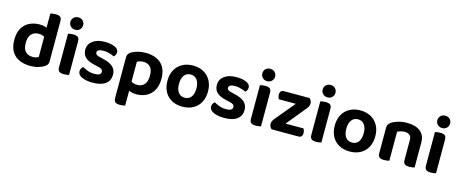

<svg xmlns="http://www.w3.org/2000/svg" viewBox="-47 -1397 5464 2289"><g transform="rotate(15 2685.0 -253.0)"><path d="M372.2 -113.3V-419L510.9 -419.3V-96.5Q510.9 -73.5 501.1 -57.7Q491.3 -41.9 470 -28.9Q444 -12 401.1 1.5Q358.2 15 302.9 15Q221 15 161.4 -12.7Q101.8 -40.3 69.4 -96.4Q37.1 -152.6 37.1 -236.9Q37.1 -324.6 69.9 -380.9Q102.7 -437.2 159 -464.7Q215.3 -492.2 283.9 -492.2Q320.3 -492.2 349.3 -483.8Q378.4 -475.4 396.4 -464.1V-347.8Q381.4 -360.9 357.5 -371.4Q333.6 -381.9 302.5 -381.9Q266.1 -381.9 238 -366.8Q210 -351.6 194.2 -319.5Q178.5 -287.4 178.5 -236.2Q178.5 -163.7 211.6 -129.8Q244.7 -95.9 301.9 -95.9Q325.7 -95.9 343.2 -101.4Q360.8 -106.9 372.2 -113.3ZM510.9 -391.4 371.5 -391V-650.6Q380.5 -653.3 397.6 -656.1Q414.7 -659 434.3 -659Q474.7 -659 492.8 -645.2Q510.9 -631.4 510.9 -593.9Z M627.8 -616.6Q627.8 -648.8 650.1 -670.9Q672.3 -693 706.9 -693Q741.7 -693 763.7 -670.9Q785.6 -648.8 785.6 -616.6Q785.6 -585 763.7 -562.6Q741.7 -540.2 706.9 -540.2Q672.3 -540.2 650.1 -562.6Q627.8 -585 627.8 -616.6ZM637.2 -264H776.6V-1.3Q767.6 1.3 750.7 4.1Q733.7 7 713.8 7Q674.3 7 655.8 -7.1Q637.2 -21.2 637.2 -58.1ZM776.6 -192H637.2V-472.5Q646.1 -475.2 663.2 -478Q680.3 -480.9 700.2 -480.9Q740.4 -480.9 758.5 -467.1Q776.6 -453.3 776.6 -415.5Z M1282.3 -137.5Q1282.3 -65.6 1228.3 -25Q1174.4 15.6 1071.5 15.6Q989.6 15.6 937.3 -8.5Q885 -32.7 885 -76.5Q885 -96.4 893.8 -111.6Q902.6 -126.7 916.3 -135.7Q944.6 -118.7 981.6 -105Q1018.6 -91.3 1066.6 -91.3Q1144.2 -91.3 1144.2 -136.9Q1144.2 -156 1130.3 -167.5Q1116.4 -179.1 1086.4 -185.1L1038.4 -196.6Q960.9 -212.9 923 -248Q885.1 -283.1 885.1 -343.3Q885.1 -410.9 940 -451.8Q994.8 -492.8 1089.4 -492.8Q1137.8 -492.8 1176.4 -483.3Q1215 -473.8 1237.5 -455Q1260 -436.2 1260 -409Q1260 -390 1252.1 -375.4Q1244.3 -360.8 1232 -351.8Q1220.7 -359.2 1198.9 -367Q1177.1 -374.9 1150.7 -380.4Q1124.4 -385.9 1100.4 -385.9Q1063.6 -385.9 1042.6 -375.2Q1021.5 -364.4 1021.5 -343.3Q1021.5 -328.6 1033.4 -318.4Q1045.2 -308.1 1075.3 -301.5L1119.2 -291.1Q1205.7 -271.1 1244 -234Q1282.3 -196.8 1282.3 -137.5Z M1610.5 14.3Q1680.4 14.3 1735 -14.7Q1789.7 -43.6 1821.1 -100.4Q1852.6 -157.3 1852.6 -241.2Q1852.6 -328.9 1819.5 -384.4Q1786.3 -439.8 1727.9 -466Q1669.4 -492.2 1593.5 -492.2Q1538.3 -492.2 1493.2 -479.7Q1448.1 -467.2 1418.4 -448.9Q1397.8 -435.9 1387.8 -419.9Q1377.8 -403.9 1377.8 -379.3V-52.6H1516.6V-362.2Q1530.6 -369.9 1549.7 -375.9Q1568.7 -381.9 1593.5 -381.9Q1628.6 -381.9 1654.8 -367.6Q1681.1 -353.2 1695.7 -322.6Q1710.2 -292.1 1710.2 -241.2Q1710.2 -168.4 1678.3 -132.5Q1646.4 -96.6 1589.6 -96.6Q1556.5 -96.6 1531.6 -108.7Q1506.7 -120.9 1488.7 -136V-17.1Q1510.3 -4.7 1541.2 4.8Q1572.1 14.3 1610.5 14.3ZM1517.2 -88.9 1377.8 -89.5V121.6Q1377.8 158.4 1396.4 172.7Q1415 187 1454.5 187Q1474.4 187 1491.3 184.2Q1508.3 181.3 1517.2 178.7Z M2427.7 -238.9Q2427.7 -161 2396.8 -104Q2366 -47.1 2309.8 -16.1Q2253.6 15 2177.6 15Q2101.9 15 2045.5 -15.7Q1989.1 -46.3 1958.1 -103.3Q1927.1 -160.3 1927.1 -238.9Q1927.1 -316.9 1958.6 -373.5Q1990.1 -430.2 2046.5 -461.2Q2103 -492.2 2177.8 -492.2Q2252.7 -492.2 2308.8 -460.9Q2364.9 -429.6 2396.3 -372.7Q2427.7 -315.9 2427.7 -238.9ZM2177.4 -381.9Q2127.7 -381.9 2098.8 -344.3Q2069.8 -306.7 2069.8 -238.9Q2069.8 -169.4 2098.2 -132.3Q2126.7 -95.2 2177.6 -95.2Q2228.4 -95.2 2256.7 -132.8Q2284.9 -170.4 2284.9 -238.9Q2284.9 -306.1 2256.4 -344Q2227.8 -381.9 2177.4 -381.9Z M2906.3 -137.5Q2906.3 -65.6 2852.3 -25Q2798.4 15.6 2695.5 15.6Q2613.6 15.6 2561.3 -8.5Q2509 -32.7 2509 -76.5Q2509 -96.4 2517.8 -111.6Q2526.6 -126.7 2540.3 -135.7Q2568.6 -118.7 2605.6 -105Q2642.6 -91.3 2690.6 -91.3Q2768.2 -91.3 2768.2 -136.9Q2768.2 -156 2754.3 -167.5Q2740.4 -179.1 2710.4 -185.1L2662.4 -196.6Q2584.9 -212.9 2547 -248Q2509.1 -283.1 2509.1 -343.3Q2509.1 -410.9 2564 -451.8Q2618.8 -492.8 2713.4 -492.8Q2761.8 -492.8 2800.4 -483.3Q2839 -473.8 2861.5 -455Q2884 -436.2 2884 -409Q2884 -390 2876.1 -375.4Q2868.3 -360.8 2856 -351.8Q2844.7 -359.2 2822.9 -367Q2801.1 -374.9 2774.7 -380.4Q2748.4 -385.9 2724.4 -385.9Q2687.6 -385.9 2666.6 -375.2Q2645.5 -364.4 2645.5 -343.3Q2645.5 -328.6 2657.4 -318.4Q2669.2 -308.1 2699.3 -301.5L2743.2 -291.1Q2829.7 -271.1 2868 -234Q2906.3 -196.8 2906.3 -137.5Z M2996.8 -616.6Q2996.8 -648.8 3019.1 -670.9Q3041.3 -693 3075.9 -693Q3110.7 -693 3132.7 -670.9Q3154.6 -648.8 3154.6 -616.6Q3154.6 -585 3132.7 -562.6Q3110.7 -540.2 3075.9 -540.2Q3041.3 -540.2 3019.1 -562.6Q2996.8 -585 2996.8 -616.6ZM3006.2 -264H3145.6V-1.3Q3136.6 1.3 3119.7 4.1Q3102.7 7 3082.8 7Q3043.3 7 3024.8 -7.1Q3006.2 -21.2 3006.2 -58.1ZM3145.6 -192H3006.2V-472.5Q3015.1 -475.2 3032.2 -478Q3049.3 -480.9 3069.2 -480.9Q3109.4 -480.9 3127.5 -467.1Q3145.6 -453.3 3145.6 -415.5Z M3331.4 0H3276.3Q3263.3 -11.3 3255.5 -27Q3247.7 -42.8 3247.7 -62.1Q3247.7 -79.3 3255.9 -95.8Q3264 -112.2 3275.6 -126.8L3567.5 -477.2H3616.9Q3630.2 -465.6 3638 -450Q3645.8 -434.4 3645.8 -414.8Q3645.8 -397.8 3637.8 -381.6Q3629.9 -365.3 3617.6 -350.3ZM3589.4 -477.2V-368.3H3266.7Q3261.7 -377.2 3257.1 -391.9Q3252.4 -406.5 3252.4 -422.4Q3252.4 -451.3 3265.7 -464.2Q3279 -477.2 3300.2 -477.2ZM3312.6 0V-108.6H3641.8Q3646.8 -100.6 3651.5 -86.2Q3656.1 -71.7 3656.1 -54.8Q3656.1 -26.2 3643.2 -13.1Q3630.2 0 3608 0Z M3741.8 -616.6Q3741.8 -648.8 3764.1 -670.9Q3786.3 -693 3820.9 -693Q3855.7 -693 3877.7 -670.9Q3899.6 -648.8 3899.6 -616.6Q3899.6 -585 3877.7 -562.6Q3855.7 -540.2 3820.9 -540.2Q3786.3 -540.2 3764.1 -562.6Q3741.8 -585 3741.8 -616.6ZM3751.2 -264H3890.6V-1.3Q3881.6 1.3 3864.7 4.1Q3847.7 7 3827.8 7Q3788.3 7 3769.8 -7.1Q3751.2 -21.2 3751.2 -58.1ZM3890.6 -192H3751.2V-472.5Q3760.1 -475.2 3777.2 -478Q3794.3 -480.9 3814.2 -480.9Q3854.4 -480.9 3872.5 -467.1Q3890.6 -453.3 3890.6 -415.5Z M4492.7 -238.9Q4492.7 -161 4461.8 -104Q4431 -47.1 4374.8 -16.1Q4318.6 15 4242.6 15Q4166.9 15 4110.5 -15.7Q4054.1 -46.3 4023.1 -103.3Q3992.1 -160.3 3992.1 -238.9Q3992.1 -316.9 4023.6 -373.5Q4055.1 -430.2 4111.5 -461.2Q4168 -492.2 4242.8 -492.2Q4317.7 -492.2 4373.8 -460.9Q4429.9 -429.6 4461.3 -372.7Q4492.7 -315.9 4492.7 -238.9ZM4242.4 -381.9Q4192.7 -381.9 4163.8 -344.3Q4134.8 -306.7 4134.8 -238.9Q4134.8 -169.4 4163.2 -132.3Q4191.7 -95.2 4242.6 -95.2Q4293.4 -95.2 4321.7 -132.8Q4349.9 -170.4 4349.9 -238.9Q4349.9 -306.1 4321.4 -344Q4292.8 -381.9 4242.4 -381.9Z M5041.3 -310.3V-214.9H4901.9V-305.6Q4901.9 -345.1 4879 -363.5Q4856.1 -381.9 4818.2 -381.9Q4791.4 -381.9 4769.3 -375.2Q4747.3 -368.5 4729.2 -358.8V-214.9H4589.8V-372.7Q4589.8 -397.6 4600.3 -413.4Q4610.8 -429.2 4631.1 -442.9Q4662.4 -463.8 4711.3 -478Q4760.3 -492.2 4819.6 -492.2Q4925.1 -492.2 4983.2 -445.4Q5041.3 -398.6 5041.3 -310.3ZM4589.8 -262H4729.2V-1.3Q4720.3 1.3 4703.3 4.1Q4686.4 7 4666.5 7Q4627 7 4608.4 -7.1Q4589.8 -21.2 4589.8 -58.1ZM4901.9 -262H5041.3V-1.3Q5032.3 1.3 5015.2 4.1Q4998.1 7 4978.6 7Q4938.7 7 4920.3 -7.1Q4901.9 -21.2 4901.9 -58.1Z M5156.8 -616.6Q5156.8 -648.8 5179.1 -670.9Q5201.3 -693 5235.9 -693Q5270.7 -693 5292.7 -670.9Q5314.6 -648.8 5314.6 -616.6Q5314.6 -585 5292.7 -562.6Q5270.7 -540.2 5235.9 -540.2Q5201.3 -540.2 5179.1 -562.6Q5156.8 -585 5156.8 -616.6ZM5166.2 -264H5305.6V-1.3Q5296.6 1.3 5279.7 4.1Q5262.7 7 5242.8 7Q5203.3 7 5184.8 -7.1Q5166.2 -21.2 5166.2 -58.1ZM5305.6 -192H5166.2V-472.5Q5175.1 -475.2 5192.2 -478Q5209.3 -480.9 5229.2 -480.9Q5269.4 -480.9 5287.5 -467.1Q5305.6 -453.3 5305.6 -415.5Z"/></g></svg>

Font: Baloo Tamma 2
Style: Regular
Weight: 400
Designer: Divya Kowshik, Shuchita Grover and Ek Type
Foundry: Ek Type
Version: Version 1.700